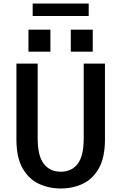

<svg xmlns="http://www.w3.org/2000/svg" viewBox="-20 -1062 690 1093"><path d="M326 11Q257.5 11 200.2 -16.2Q143 -43.5 108.2 -104.8Q73.5 -166 73.5 -268V-700H194.5V-273.5Q194.5 -174 229.5 -129.2Q264.5 -84.5 326 -84.5Q388 -84.5 422.2 -129.2Q456.5 -174 456.5 -273.5V-700H577.5V-268Q577.5 -166 543.2 -104.8Q509 -43.5 452 -16.2Q395 11 326 11ZM142 -893H267V-768H142ZM383 -893H508V-768H383ZM166 -971V-1042H485V-971Z"/></svg>

Font: Trispace Medium
Style: Regular
Weight: 500
Designer: Tyler Finck
Foundry: Etcetera Type Company
Version: Version 1.210; ttfautohint (v1.8.3)